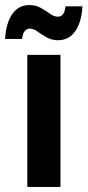

<svg xmlns="http://www.w3.org/2000/svg" viewBox="-28 -739 346 759"><path d="M80 0V-522H211V0ZM-8 -585Q-4 -649 21 -684Q46 -719 88 -719Q114 -719 134 -707.5Q154 -696 170 -684.5Q186 -673 201 -673Q212 -673 220 -681.5Q228 -690 231 -714H298Q294 -650 269 -615Q244 -580 202 -580Q176 -580 156 -591.5Q136 -603 120 -614.5Q104 -626 89 -626Q79 -626 70.5 -617Q62 -608 59 -585Z"/></svg>

Font: Radio Canada SemiBold
Style: Regular
Weight: 600
Designer: Charles Daoud, Etienne Aubert Bonn, Alexandre Saumier Demers, Jacques Le Bailly
Foundry: Radio-Canada
Version: Version 2.104; ttfautohint (v1.8.4.7-5d5b);gftools[0.9.28.de